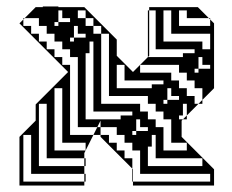

<svg xmlns="http://www.w3.org/2000/svg" viewBox="-20 -572 714 592"><path d="M460 -492V-516H440V-492ZM172 -516V-540H160V-516ZM244 -516V-540H220V-516ZM268 -492V-516H244V-492ZM628 -492V-512L624 -516H556V-540H532V-492ZM460 -468V-492H440V-468ZM460 -444V-468H440V-444ZM292 -468V-492H268V-468ZM460 -444H440V-420H460ZM196 -516H160V-504H148V-492H160V-504H196ZM628 -420V-468H508V-540H484V-444H604V-420ZM440 -400 436 -396H544V-408H580V-420H440ZM628 -372H592V-360H580V-348H592V-360H628ZM340 -372V-300H448V-312H484V-324H364V-372ZM256 -408H244V-204H352V-216H388V-228H268V-420H256ZM556 -108V-132H508V-204H484V-228H460V-252H436V-276H316V-468H292V-252H412V-228H436V-204H460V-180H484V-108ZM244 -108V-132H172V-300H148V-108ZM390 -50V-36H412V-108H388V-132H364V-156H340V-180H290V-200L280 -180H290V-156H316V-132H340V-108H364V-84H388V-52ZM448 -120H436V-60H604V-84H460V-132H448ZM628 -12V-36H390V-12ZM220 -468V-492H208V-468ZM244 -468H208V-456H196V-444H208V-456H244ZM268 -420V-444H256V-420ZM604 -372V-396H592V-372ZM508 -276V-300H496V-276ZM532 -276H496V-264H484V-252H496V-264H532ZM556 -228V-252H544V-228ZM412 -180V-204H400V-180ZM244 -12H240V-36H76V-156H52V-12H240V0H40V-150L90 -200V-250L190 -350L40 -500L52 -512V-516H56L52 -512V-492H76V-468H100V-444H124V-420H148V-396H172V-372H196V-156H268L240 -100V-84H244V-60H240V-84H124V-252H100V-60H240V-36H244ZM436 -180H400V-168H388V-156H400V-168H436ZM460 -132V-156H448V-132ZM544 -216H532V-204H544L540 -200V-150L640 -50V0H390V-12H388V-52L290 -150V-156H268L280 -180H220V-396H196V-420H172V-444H148V-468H124V-492H100V-516H56L90 -550H112V-552H160V-550H240L340 -450V-400L390 -350L436 -396V-540H440V-516H460V-540H440V-550H590L624 -516H628V-512L640 -500V-300L604 -264V-252H592L604 -264V-300H580V-324H556V-348H532V-372H412V-348H508V-324H532V-300H556V-276H580V-252H592L556 -216V-204H544L556 -216V-228H544Z"/></svg>

Font: Rubik Broken Fax
Style: Regular
Weight: 400
Designer: Hubert and Fischer, NaN
Foundry: Hubert and Fischer, NaN
Version: Version 2.201